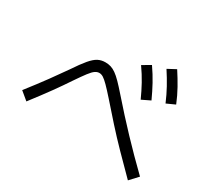

<svg xmlns="http://www.w3.org/2000/svg" viewBox="-153 -1018 1305 1221"><g transform="rotate(30 500.0 -407.5)"><path d="M907 -23Q834 -96 771 -160.5Q708 -225 652 -287.5Q596 -350 540 -414Q501 -458 477.5 -481.5Q454 -505 439 -514.5Q424 -524 409 -524Q394 -524 379 -514Q364 -504 343 -476.5Q322 -449 286 -396Q251 -343 206 -280.5Q161 -218 97 -135L38 -184Q103 -267 150 -331.5Q197 -396 233 -448Q275 -511 303 -544Q331 -577 355 -589.5Q379 -602 409 -602Q430 -602 448.5 -596.5Q467 -591 487 -577Q507 -563 532 -537.5Q557 -512 592 -472Q682 -369 771.5 -274.5Q861 -180 962 -82ZM721 -508Q698 -559 672.5 -605.5Q647 -652 613 -700L673 -735Q707 -686 733 -638.5Q759 -591 783 -538ZM870 -566Q848 -618 822.5 -664.5Q797 -711 765 -760L825 -792Q857 -743 883.5 -695.5Q910 -648 932 -594Z"/></g></svg>

Font: M PLUS 1
Style: Regular
Weight: 400
Designer: Coji Morishita
Foundry: UNDERFOREST DESIGN
Version: Version 1.001